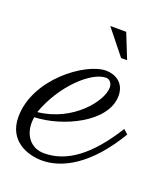

<svg xmlns="http://www.w3.org/2000/svg" viewBox="-123 -589 602 691"><g transform="rotate(20 178.0 -243.5)"><path d="M37 -111C142 -114 296 -184 296 -287C296 -338 257 -357 223 -357C145 -357 -17 -239 -17 -93C-17 -1 60 26 116 26C193 26 288 -24 373 -167L356 -182C278 -57 200 -1 114 -1C63 -1 35 -41 35 -88C35 -96 36 -104 37 -111ZM41 -132C81 -245 175 -333 232 -333C245 -333 256 -321 256 -304C256 -252 173 -146 41 -132ZM281 -418 243 -513H182L258 -418Z"/></g></svg>

Font: Parisienne
Style: Regular
Weight: 400
Designer: Astigmatic (AOETI)
Foundry: Astigmatic (AOETI)
Version: Version 1.000